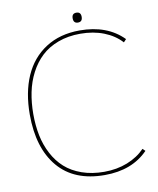

<svg xmlns="http://www.w3.org/2000/svg" viewBox="-99 -998 893 1085"><g transform="rotate(-10 347.5 -456.0)"><path d="M665 -726.1 649.9 -710Q610.4 -753.4 550 -777.1Q489.7 -800.8 415 -800.8Q344.7 -800.8 287.6 -779.5Q230.5 -758.3 191.4 -721.4Q152.3 -684.6 125.7 -633.5Q99.1 -582.5 87.2 -523.7Q75.2 -464.8 75.2 -398.9Q75.2 -333.5 86.9 -276.1Q98.6 -218.8 124.8 -169.2Q150.9 -119.6 189.9 -84.5Q229 -49.3 286.1 -29.1Q343.3 -8.8 414.1 -8.8Q486.8 -8.8 547.4 -32.7Q607.9 -56.6 648.9 -99.1L663.1 -85Q571.3 9.8 414.1 9.8Q238.8 9.8 147 -98.9Q55.2 -207.5 55.2 -399.9Q55.2 -526.4 96.4 -620.4Q137.7 -714.4 219.5 -767.1Q301.3 -819.8 415 -819.8Q572.8 -819.8 665 -726.1ZM439.9 -894Q439.9 -865.2 414.1 -865.2Q388.2 -865.2 388.2 -894Q388.2 -921.9 414.1 -921.9Q439.9 -921.9 439.9 -894Z"/></g></svg>

Font: Sinkin Sans 100 Thin
Style: Regular
Weight: 100
Designer: Keith Bates
Foundry: K-Type
Version: Sinkin Sans (version 1.0)  by Keith Bates   •   © 2014   www